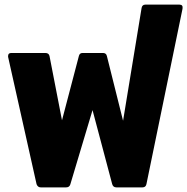

<svg xmlns="http://www.w3.org/2000/svg" viewBox="-20 -810 809 830"><path d="M756 -790Q772 -790 769 -772L613 -14Q610 0 596 0H483Q469 0 465 -14L380 -334L284 -13Q280 0 266 0H156Q149 0 144.5 -4Q140 -8 138 -14L15 -564V-568Q15 -581 29 -581H176Q191 -581 194 -568L248 -290L321 -568Q324 -581 337 -581H425Q439 -581 442 -568L512 -288L592 -775Q593 -782 597 -786Q601 -790 608 -790Z"/></svg>

Font: LINE Seed Sans TH App ExtraBold
Style: Regular
Weight: 800
Designer: Dalton Maag Ltd | Thai characters by Cadson Demak Co.,Ltd.
Foundry: Dalton Maag Ltd
Version: Version 1.003